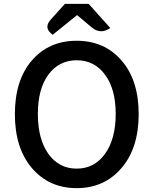

<svg xmlns="http://www.w3.org/2000/svg" viewBox="-20 -961 794 994"><path d="M145 -91Q57 -195 57 -370Q57 -546 145 -648Q233 -750 377 -750Q521 -750 609 -648Q698 -546 698 -370Q698 -195 609 -91Q520 13 377 13Q234 13 145 -91ZM524 -574Q469 -649 377 -649Q285 -649 230 -574Q176 -500 176 -371Q176 -242 230 -165Q285 -88 377 -88Q469 -88 524 -165Q579 -242 579 -371Q579 -500 524 -574ZM253 -781Q203 -816 243 -860L316 -941H439L551 -816Q501 -781 455 -819L379 -883Z"/></svg>

Font: Swei Half Moon CJK TC
Style: Medium
Weight: 500
Version: Version 2.125